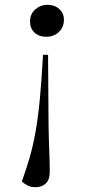

<svg xmlns="http://www.w3.org/2000/svg" viewBox="-20 -541 369 799"><path d="M182 -28Q183 41 185 86.5Q187 132 187 174Q187 207 170.5 222.5Q154 238 127 238Q108 238 94 230.5Q80 223 71 214Q89 164 103 116Q117 68 127.5 10Q138 -48 145.5 -125.5Q153 -203 159 -313H180ZM246 -459Q246 -428 225 -408Q204 -388 173 -388Q142 -388 123.5 -405.5Q105 -423 105 -451Q105 -483 127 -502Q149 -521 178 -521Q207 -521 226.5 -503.5Q246 -486 246 -459Z"/></svg>

Font: Literata 72pt
Style: Italic
Weight: 400
Italic angle: -2°
Designer: Latin by Veronika Burian and Jose Scaglione. Greek by Irene Vlachou. Cyrillic by Vera Evstafieva
Foundry: TypeTogether
Version: Version 3.002